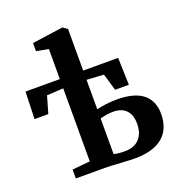

<svg xmlns="http://www.w3.org/2000/svg" viewBox="-145 -943 1010 1074"><g transform="rotate(-20 359.5 -405.5)"><path d="M394.5 4.5Q328 0 299 0H126.5V-53L232.5 -63V-498L134 -492L105 -391H23L28 -553H232.5V-732L160.5 -745.5V-793.5L341 -819H345.5L371.5 -800.5V-553H579.5L584.5 -391H502.5L473 -492L371.5 -498V-322.5Q393 -328 425 -332.5Q457 -337 492 -337Q596 -337 647.2 -295.8Q698.5 -254.5 698.5 -177Q698.5 -86.5 641.5 -39.2Q584.5 8 474.5 8Q465 8 438.2 6.8Q411.5 5.5 394.5 4.5ZM553.5 -171Q553.5 -223 527 -251.2Q500.5 -279.5 449 -279.5Q429 -279.5 407.2 -275.8Q385.5 -272 371.5 -267.5V-56Q396.5 -49 437 -49Q493.5 -49 523.5 -82Q553.5 -115 553.5 -171Z"/></g></svg>

Font: Merriweather Text
Style: Bold
Weight: 700
Designer: Eben Sorkin
Foundry: Eben Sorkin
Version: Version 2.100